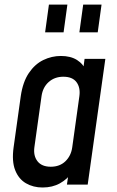

<svg xmlns="http://www.w3.org/2000/svg" viewBox="-20 -800 506 832"><path d="M164.5 12.5Q124 12.5 92.5 -5.8Q61 -24 45.8 -62.5Q30.5 -101 39 -162L70 -383.5Q79 -445 105 -483.5Q131 -522 167.5 -539.8Q204 -557.5 244 -557.5Q286 -557.5 313.8 -540Q341.5 -522.5 354.5 -490.5L336.5 -470L346.5 -545H436.5L360 0H270L281 -75L293.5 -54.5Q272 -23.5 239.5 -5.5Q207 12.5 164.5 12.5ZM200 -77.5Q239 -77.5 263.5 -101.2Q288 -125 293 -161.5L324 -383.5Q329 -420.5 311.5 -444Q294 -467.5 254.5 -467.5Q217 -467.5 191.2 -444.8Q165.5 -422 160 -383.5L129 -162Q124 -125 142.5 -101.2Q161 -77.5 200 -77.5ZM175.5 -660 192 -780H272L255.5 -660ZM324 -660 340.5 -780H420L403.5 -660Z"/></svg>

Font: Mohave Light Medium
Style: Italic
Weight: 500
Italic angle: -8°
Version: Version 2.003